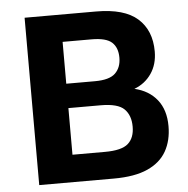

<svg xmlns="http://www.w3.org/2000/svg" viewBox="-51 -750 782 800"><g transform="rotate(-5 340.0 -350.0)"><path d="M81 0V-700H380Q498 -700 553.5 -650.5Q609 -601 609 -513Q609 -459 582.5 -420.5Q556 -382 511 -365Q571 -351 605 -308.5Q639 -266 639 -198Q639 -138 614 -93.5Q589 -49 535 -24.5Q481 0 393 0ZM230 -114H366Q436 -114 463 -138Q490 -162 490 -209Q490 -256 463.5 -282.5Q437 -309 365 -309H230ZM230 -411H350Q411 -411 435.5 -435Q460 -459 460 -500Q460 -542 436 -564Q412 -586 351 -586H230Z"/></g></svg>

Font: Golos Text SemiBold
Style: Regular
Weight: 600
Designer: A.Korolkova, Vitaly Kuzmin
Foundry: ParaType Ltd
Version: Version 2.004